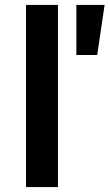

<svg xmlns="http://www.w3.org/2000/svg" viewBox="-20 -762 446 782"><path d="M86 -742H216V0H86ZM291 -742H406L376 -538H291Z"/></svg>

Font: Alexandria Medium
Style: Regular
Weight: 500
Designer: Mohamed Gaber
Foundry: Kief Type Foundry
Version: Version 5.100